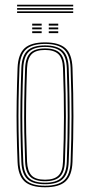

<svg xmlns="http://www.w3.org/2000/svg" viewBox="-20 -785 380 811"><path d="M170.2 6Q110.5 6 83.5 -18.9Q56.5 -43.8 54.2 -101Q51.5 -169.5 50.5 -232Q49.5 -294.5 50.5 -359Q51.5 -423.5 54.2 -498Q56.5 -556 83.6 -581Q110.8 -606 170.2 -606Q228.5 -606 256.2 -581.6Q284 -557.2 286.2 -498Q290.2 -387.2 290.1 -293.5Q290 -199.8 286.2 -101Q284 -43.8 257 -18.9Q230 6 170.2 6ZM170.2 -0.5Q226 -0.5 251.1 -23.9Q276.2 -47.2 278.2 -101.2Q282 -200 282.1 -293.6Q282.2 -387.2 278.2 -497.8Q276.2 -552.2 251.1 -575.9Q226 -599.5 170.2 -599.5Q114.5 -599.5 89.4 -575.9Q64.2 -552.2 62.2 -497.8Q59.5 -424 58.5 -359.5Q57.5 -295 58.5 -232.4Q59.5 -169.8 62.2 -101.2Q64.2 -47.8 89.2 -24.1Q114.2 -0.5 170.2 -0.5ZM170.2 -6.8Q118 -6.8 95.1 -29.1Q72.2 -51.5 70.2 -101.5Q67.5 -170.2 66.5 -232.4Q65.5 -294.5 66.5 -358.8Q67.5 -423 70.2 -497.5Q72.2 -548.2 95.2 -570.8Q118.2 -593.2 170.2 -593.2Q219.8 -593.2 244.1 -571.9Q268.5 -550.5 270.2 -497.2Q273 -421 273.8 -353.5Q274.5 -286 273.6 -223.9Q272.8 -161.8 270.2 -101.8Q268.5 -50.8 245.1 -28.8Q221.8 -6.8 170.2 -6.8ZM170.2 -13.2Q217.8 -13.2 239.1 -33.9Q260.5 -54.5 262.2 -102Q266 -201.5 266.1 -294.1Q266.2 -386.8 262.2 -497Q260.5 -546.2 238.5 -566.5Q216.5 -586.8 170.2 -586.8Q123 -586.8 101.6 -566Q80.2 -545.2 78.2 -497.2Q75.5 -423.2 74.5 -358.9Q73.5 -294.5 74.5 -232.1Q75.5 -169.8 78.2 -102Q80.2 -54.5 101.5 -33.9Q122.8 -13.2 170.2 -13.2ZM170.2 -19.5Q127 -19.5 107.5 -38.8Q88 -58 86.2 -102.2Q83.8 -164 82.6 -224.5Q81.5 -285 82.4 -351.5Q83.2 -418 86.2 -497.2Q88 -541.8 107.6 -561.1Q127.2 -580.5 170.2 -580.5Q213.5 -580.5 233 -561Q252.5 -541.5 254.2 -496.8Q258.2 -386.2 258.2 -294.2Q258.2 -202.2 254.2 -102.2Q252.5 -58 233 -38.8Q213.5 -19.5 170.2 -19.5ZM170.2 -26Q209 -26 226.9 -43.6Q244.8 -61.2 246.2 -102.5Q250 -197.5 250.2 -289.6Q250.5 -381.8 246.2 -496.5Q244.8 -539.8 226.1 -556.9Q207.5 -574 170.2 -574Q131 -574 113.5 -556Q96 -538 94.2 -497Q91.2 -417 90.4 -350.6Q89.5 -284.2 90.6 -224.2Q91.8 -164.2 94.2 -102.5Q96 -62.8 112.9 -44.4Q129.8 -26 170.2 -26ZM186 -677V-685H226V-677ZM116 -645V-653H156V-645ZM116 -661V-669H156V-661ZM116 -677V-685H156V-677ZM186 -645V-653H226V-645ZM186 -661V-669H226V-661ZM52.2 -758V-765H289.2V-758ZM52.2 -730V-737H289.2V-730ZM52.2 -744V-751H289.2V-744Z"/></svg>

Font: Big Shoulders Inline Text Thin
Style: Regular
Weight: 100
Designer: Patric King
Foundry: XO Type Co
Version: Version 2.002